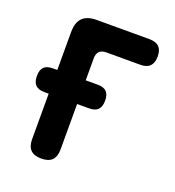

<svg xmlns="http://www.w3.org/2000/svg" viewBox="-134 -836 868 952"><g transform="rotate(20 300.0 -360.0)"><path d="M190 10Q152 10 133.5 -8.5Q115 -27 115 -65V-305H92Q60 -305 45 -320.5Q30 -336 30 -368Q30 -400 45 -415Q60 -430 92 -430H115V-630Q115 -681 139.5 -705.5Q164 -730 215 -730H492Q526 -730 543 -713.5Q560 -697 560 -663Q560 -629 543.5 -612Q527 -595 493 -595H315Q290 -595 277.5 -583Q265 -571 265 -545V-430H328Q360 -430 375 -415Q390 -400 390 -368Q390 -336 375 -320.5Q360 -305 328 -305H265V-65Q265 -27 246.5 -8.5Q228 10 190 10Z"/></g></svg>

Font: Maple Mono ExtraBold
Style: Regular
Weight: 800
Monospace: yes
Designer: subframe7536
Version: Version 7.000